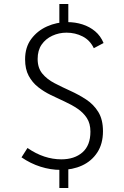

<svg xmlns="http://www.w3.org/2000/svg" viewBox="-20 -844 623 964"><path d="M284 9Q234 9 183.5 -7Q133 -23 88 -54L118 -101Q160 -72 202.5 -58Q245 -44 288 -44Q354 -44 394 -79Q434 -114 434 -183Q434 -224 416 -251.5Q398 -279 369 -298.5Q340 -318 305 -334Q270 -350 235 -367Q200 -384 171 -407Q142 -430 124 -463.5Q106 -497 106 -546Q106 -607 137 -648.5Q168 -690 216.5 -711.5Q265 -733 318 -733Q358 -733 394 -721.5Q430 -710 457.5 -687Q485 -664 500 -628L451 -602Q432 -642 395 -661Q358 -680 314 -680Q276 -680 242.5 -664.5Q209 -649 189 -620Q169 -591 169 -548Q169 -503 192.5 -474.5Q216 -446 253.5 -426.5Q291 -407 333 -388Q375 -369 412.5 -344.5Q450 -320 473.5 -282Q497 -244 497 -185Q497 -122 468.5 -78.5Q440 -35 392 -13Q344 9 284 9ZM278 100V-14H323V100ZM278 -707V-824H323V-707Z"/></svg>

Font: Yaldevi Light
Style: Regular
Weight: 300
Designer: Sol Matas, Rajitha Manaperi, Kosala Senevirathne
Foundry: Mooniak
Version: Version 1.100